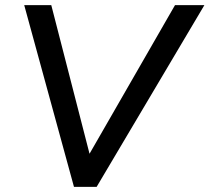

<svg xmlns="http://www.w3.org/2000/svg" viewBox="-20 -725 813 745"><path d="M267 0 74 -705H179L328 -126H326L659 -705H773L355 0Z"/></svg>

Font: Nunito Sans 7pt Medium
Style: Italic
Weight: 500
Italic angle: -9°
Designer: Vernon Adams
Foundry: Vernon Adams
Version: Version 3.101;gftools[0.9.27]